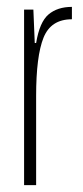

<svg xmlns="http://www.w3.org/2000/svg" viewBox="-20 -538 241 558"><path d="M50 -510H77L81 -413H85Q95 -474 121 -496Q147 -518 189 -518V-482Q128 -482 106.5 -428.5Q85 -375 85 -259V0H50Z"/></svg>

Font: Saira Ultra Condensed Thin
Style: Regular
Weight: 100
Width: 1
Designer: Hector Gatti with collaboration of the Omnibus-Type team
Foundry: Omnibus-Type
Version: Version 1.001; ttfautohint (v1.8)